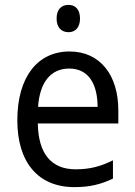

<svg xmlns="http://www.w3.org/2000/svg" viewBox="-20 -850 552 787"><path d="M261 -830C231 -830 212 -811 212 -774C212 -738 231 -718 261 -718C289 -718 308 -738 308 -774C308 -811 289 -830 261 -830ZM265 -639C133 -639 51 -533 51 -357C51 -185 136 -83 285 -83C347 -83 393 -94 443 -118V-193C393 -168 349 -156 290 -156C191 -156 137 -219 135 -344H465V-398C465 -540 392 -639 265 -639ZM264 -569C343 -569 380 -505 380 -412H136C143 -513 188 -569 264 -569Z"/></svg>

Font: Noto Sans Kannada UI SemiCondensed SemiBold
Style: Regular
Weight: 600
Width: 4
Designer: Jelle Bosma - Monotype Design Team
Foundry: Monotype Imaging Inc.
Version: Version 2.006